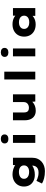

<svg xmlns="http://www.w3.org/2000/svg" viewBox="1726 -2588 1093 4584"><g transform="rotate(-90 2272.0 -296.5)"><path d="M478 230Q380 230 304.5 209.5Q229 189 182 160L245 28Q268 38 297 50Q326 62 363 70Q400 78 448 78Q498 78 535 60Q572 42 591.5 7Q611 -28 611 -81V-133L650 -128Q641 -96 604 -69.5Q567 -43 512 -27Q457 -11 391 -11Q308 -11 244 -43Q180 -75 145 -133.5Q110 -192 110 -270Q110 -352 147 -413.5Q184 -475 250 -509.5Q316 -544 403 -544Q428 -544 459.5 -539.5Q491 -535 524 -525.5Q557 -516 586 -501Q615 -486 633.5 -467Q652 -448 653 -423L615 -414L624 -533H798V-81Q798 -2 772 56Q746 114 701.5 152.5Q657 191 599.5 210.5Q542 230 478 230ZM459 -147Q508 -147 542.5 -162Q577 -177 596 -204.5Q615 -232 615 -269Q615 -307 596.5 -334Q578 -361 543 -376Q508 -391 459 -391Q409 -391 371.5 -376Q334 -361 314 -334Q294 -307 294 -269Q294 -232 314 -204.5Q334 -177 371.5 -162Q409 -147 459 -147Z M1153 0V-533H1340V0ZM1247 -642Q1196 -642 1167.5 -665.5Q1139 -689 1139 -732Q1139 -772 1168 -797.5Q1197 -823 1247 -823Q1297 -823 1325.5 -799.5Q1354 -776 1354 -732Q1354 -692 1325 -667Q1296 -642 1247 -642Z M1920 11Q1850 11 1799 -19.5Q1748 -50 1720 -109Q1692 -168 1692 -252V-533H1878V-279Q1878 -235 1889 -207Q1900 -179 1925.5 -165.5Q1951 -152 1990 -152Q2018 -152 2042.5 -160Q2067 -168 2086 -183.5Q2105 -199 2115.5 -221.5Q2126 -244 2126 -272V-533H2312V0H2140L2130 -108L2165 -120Q2153 -89 2119.5 -58.5Q2086 -28 2035 -8.5Q1984 11 1920 11Z M2667 0V-740H2853V0Z M3219 0V-533H3406V0ZM3313 -642Q3262 -642 3233.5 -665.5Q3205 -689 3205 -732Q3205 -772 3234 -797.5Q3263 -823 3313 -823Q3363 -823 3391.5 -799.5Q3420 -776 3420 -732Q3420 -692 3391 -667Q3362 -642 3313 -642Z M3981 9Q3891 9 3825.5 -26Q3760 -61 3724.5 -123Q3689 -185 3689 -266Q3689 -348 3725 -410.5Q3761 -473 3827.5 -508.5Q3894 -544 3982 -544Q4034 -544 4076.5 -533Q4119 -522 4152 -502.5Q4185 -483 4205.5 -461Q4226 -439 4233 -418L4189 -412V-533H4371V0H4185V-146L4223 -132Q4219 -106 4198.5 -81Q4178 -56 4146 -35.5Q4114 -15 4072 -3Q4030 9 3981 9ZM4031 -144Q4081 -144 4116.5 -159Q4152 -174 4171 -202Q4190 -230 4190 -266Q4190 -304 4171 -331.5Q4152 -359 4116.5 -374.5Q4081 -390 4031 -390Q3982 -390 3946.5 -374.5Q3911 -359 3892 -331.5Q3873 -304 3873 -266Q3873 -230 3892 -202Q3911 -174 3946.5 -159Q3982 -144 4031 -144Z"/></g></svg>

Font: Lexend Tera ExtraBold
Style: Regular
Weight: 800
Designer: Bonnie Shaver-Troup, Thomas Jockin
Foundry: Lexend
Version: Version 1.007